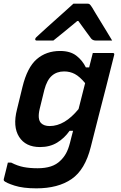

<svg xmlns="http://www.w3.org/2000/svg" viewBox="-42 -826 662 1051"><path d="M287 -547Q342 -547 375.5 -521.5Q409 -496 428 -457H446Q451 -477 456 -496.5Q461 -516 466 -536H575Q586 -536 583 -525Q561 -435 540 -354.5Q519 -274 498.5 -193.5Q478 -113 455 -22Q424 103 350 154Q276 205 157 205Q84 205 37.5 190Q-9 175 -20 164Q-23 159 -21 153Q-15 129 -10 109Q-5 89 1 64H19Q54 82 87.5 88.5Q121 95 164 95Q205 95 236 85Q267 75 289 53Q307 36 319.5 13.5Q332 -9 341 -44Q345 -61 349.5 -77.5Q354 -94 358 -110H339Q311 -70 271 -45.5Q231 -21 177 -21Q98 -21 62.5 -77Q27 -133 51 -227L81 -350Q107 -457 159 -502Q211 -547 287 -547ZM183 -152Q199 -136 230 -136Q312 -136 388 -229Q397 -263 405.5 -298Q414 -333 424 -371Q394 -407 367.5 -421Q341 -435 309 -435Q269 -435 242 -411.5Q215 -388 201 -335L175 -229Q162 -173 183 -152ZM360 -806H437Q445 -806 449.5 -802Q454 -798 463 -784Q468 -775 480.5 -754.5Q493 -734 509.5 -707Q526 -680 542.5 -653Q559 -626 572 -604H484Q466 -604 457 -615Q450 -625 432 -649Q414 -673 387 -711H381Q337 -675 306.5 -649.5Q276 -624 250 -604H160Q149 -604 151 -613Q152 -618 156.5 -622Q161 -626 177 -641Q192 -655 217 -677.5Q242 -700 270 -725Q298 -750 322.5 -772Q347 -794 360 -806Z"/></svg>

Font: Recursive Mn Lnr St SmB
Style: Italic
Weight: 600
Italic angle: -15°
Monospace: yes
Version: Version 1.079;hotconv 1.0.112;makeotfexe 2.5.65598; ttfautoh